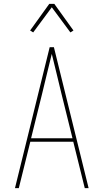

<svg xmlns="http://www.w3.org/2000/svg" viewBox="-20 -981 540 1001"><path d="M58 0 239 -735H261L442 0H422L362 -242H138L78 0ZM358 -260 301 -490Q288 -543 275.5 -595.5Q263 -648 250 -700Q237 -648 224.5 -595.5Q212 -543 199 -490L142 -260ZM153 -812 137 -822 237 -961H263L363 -822L347 -812L250 -943Z"/></svg>

Font: Iosevka Thin
Style: Regular
Weight: 100
Monospace: yes
Designer: Belleve Invis
Foundry: Belleve Invis
Version: Version 32.5.0; ttfautohint (v1.8.4)